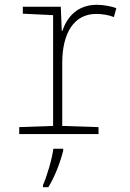

<svg xmlns="http://www.w3.org/2000/svg" viewBox="-20 -558 540 799"><path d="M60 0H390V-29L239 -34V-296C239 -422 289 -500 380 -500C404 -500 432 -496 454 -487L464 -524C443 -532 410 -538 383 -538C303 -538 259 -488 240 -430H237L233 -530H75V-501L201 -495V-34L60 -29ZM159 212V221H181C209 176 231 117 243 69V61H202C197 103 174 179 159 212Z"/></svg>

Font: Noto Sans Mono ExtraCondensed ExtraLight
Style: Regular
Weight: 200
Width: 2
Designer: Monotype Design Team
Foundry: Monotype Imaging Inc.
Version: Version 2.014